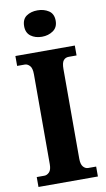

<svg xmlns="http://www.w3.org/2000/svg" viewBox="-102 -983 568 1031"><g transform="rotate(-10 182.5 -467.5)"><path d="M21 0V-54H63Q77 -54 89.5 -66.5Q102 -79 102 -110V-600Q102 -634 89.5 -647Q77 -660 63 -660H21V-714H345V-660H302Q284 -660 273.5 -647Q263 -634 263 -600V-111Q263 -81 274.5 -67.5Q286 -54 302 -54H345V0ZM180 -791Q144 -791 119.5 -809Q95 -827 95 -863Q95 -901 119.5 -918Q144 -935 180 -935Q215 -935 241 -918Q267 -901 267 -863Q267 -827 241 -809Q215 -791 180 -791Z"/></g></svg>

Font: Noto Serif Tamil Condensed ExtraBold
Style: Regular
Weight: 800
Width: 3
Designer: Indian Type Foundry, Tom Grace, and the Monotype Design Team
Foundry: Monotype Imaging Inc.
Version: Version 2.004; ttfautohint (v1.8.4.7-5d5b)